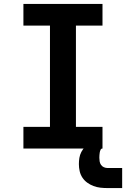

<svg xmlns="http://www.w3.org/2000/svg" viewBox="-20 -755 641 976"><path d="M99 0V-110H234V-625H99V-735H501V-625H366V-110H501V0ZM526 201Q508 201 490 199Q472 197 455 190.5Q438 184 423.5 173.5Q409 163 399 148Q389 133 385 115Q381 97 381 79Q381 63 383.5 47.5Q386 32 393.5 17.5Q401 3 412.5 -8.5Q424 -20 438.5 -27Q453 -34 469 -37Q485 -40 501 -40V0Q494 0 491 7Q488 14 487 20.5Q486 27 485.5 33.5Q485 40 485 47Q485 56 486.5 65.5Q488 75 493.5 83Q499 91 508 95Q517 99 526 99H601V201Z"/></svg>

Font: Iosevka Curly XBdEx
Style: Regular
Weight: 800
Width: 7
Monospace: yes
Designer: Belleve Invis
Foundry: Belleve Invis
Version: Version 11.1.0; ttfautohint (v1.8.3)